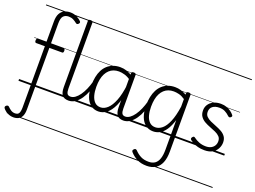

<svg xmlns="http://www.w3.org/2000/svg" viewBox="-216 -1296 2775 2093"><g transform="rotate(20 1172.0 -250.0)"><path d="M82 394Q55 394 31.5 385Q8 376 -10.5 362Q-29 348 -40 332Q-45 323 -42.5 315Q-40 307 -30 300Q-20 294 -13 295Q-6 296 2 304Q16 319 37 333Q58 347 85 347Q119 347 130.5 324.5Q142 302 142 256V-452H41Q34 -452 29.5 -458Q25 -464 25 -476Q25 -500 41 -500H142V-739Q142 -797 160.5 -831Q179 -865 210.5 -879.5Q242 -894 279 -894Q320 -894 354 -877Q388 -860 408 -838Q415 -830 413 -822.5Q411 -815 403 -807Q396 -800 388 -799.5Q380 -799 372 -806Q354 -821 330.5 -833Q307 -845 277 -845Q239 -845 216.5 -822Q194 -799 194 -733V-500H343Q358 -500 358 -477Q358 -452 343 -452H194V261Q194 310 180.5 339Q167 368 141.5 381Q116 394 82 394ZM0 365H366V375H0ZM0 -20H366V0H0ZM0 -505H366V-500H0ZM0 -885H366V-875H0Z M585 17Q561 17 542.5 10.5Q524 4 512 -11Q500 -26 494 -49Q488 -72 488 -105V-871Q488 -881 494.5 -885.5Q501 -890 513 -890Q527 -890 534 -885.5Q541 -881 541 -871V-109Q541 -69 551.5 -50Q562 -31 591 -31Q600 -31 605 -23.5Q610 -16 609 -7Q608 2 602 9.5Q596 17 585 17ZM356 365H680V375H356ZM356 -20H680V0H356ZM356 -505H680V-500H356ZM356 -885H680V-875H356Z M585 17Q574 17 568.5 9.5Q563 2 563.5 -7Q564 -16 571 -23.5Q578 -31 591 -31Q618 -31 644 -49.5Q670 -68 693.5 -101Q717 -134 736 -177.5Q755 -221 769 -272Q772 -282 780 -284Q788 -286 795 -281.5Q802 -277 800 -266Q790 -212 771 -161.5Q752 -111 724 -70.5Q696 -30 661 -6.5Q626 17 585 17ZM680 365V375ZM680 -20V0ZM680 -505V-500ZM680 -885V-875Z M930 17Q879 17 842 -11.5Q805 -40 784.5 -94.5Q764 -149 764 -227Q764 -278 773 -323Q782 -368 800.5 -404Q819 -440 847 -465.5Q875 -491 912 -505Q949 -519 994 -519Q1033 -519 1068 -507.5Q1103 -496 1141 -471V-419Q1100 -449 1063.5 -459.5Q1027 -470 996 -470Q963 -470 935.5 -460Q908 -450 886.5 -430Q865 -410 850 -381Q835 -352 827.5 -314Q820 -276 820 -228Q820 -174 832 -130Q844 -86 870 -59.5Q896 -33 938 -33Q980 -33 1018.5 -68Q1057 -103 1086 -176Q1115 -249 1129 -363L1149 -301Q1134 -189 1101 -118.5Q1068 -48 1024.5 -15.5Q981 17 930 17ZM1221 17Q1198 17 1180 10.5Q1162 4 1150 -10.5Q1138 -25 1131.5 -48Q1125 -71 1125 -104V-496Q1125 -506 1131.5 -510.5Q1138 -515 1152 -515Q1165 -515 1171.5 -510.5Q1178 -506 1178 -496V-108Q1178 -68 1188.5 -49.5Q1199 -31 1227 -31Q1237 -31 1241.5 -23.5Q1246 -16 1245.5 -7Q1245 2 1239 9.5Q1233 17 1221 17ZM680 365H1315V375H680ZM680 -20H1315V0H680ZM680 -505H1315V-500H680ZM680 -885H1315V-875H680Z M1220 17Q1209 17 1203.5 9.5Q1198 2 1198.5 -7Q1199 -16 1206 -23.5Q1213 -31 1226 -31Q1253 -31 1279 -49.5Q1305 -68 1328.5 -101Q1352 -134 1371 -177.5Q1390 -221 1404 -272Q1407 -282 1415 -284Q1423 -286 1430 -281.5Q1437 -277 1435 -266Q1425 -212 1406 -161.5Q1387 -111 1359 -70.5Q1331 -30 1296 -6.5Q1261 17 1220 17ZM1315 365V375ZM1315 -20V0ZM1315 -505V-500ZM1315 -885V-875Z M1629 394Q1563 394 1515.5 369.5Q1468 345 1435 307Q1427 298 1427.5 290Q1428 282 1438 272Q1448 263 1455.5 263.5Q1463 264 1472 272Q1503 305 1541 325Q1579 345 1634 345Q1677 345 1705.5 325.5Q1734 306 1748.5 264.5Q1763 223 1763 158V-185Q1740 -111 1709.5 -66.5Q1679 -22 1643 -2.5Q1607 17 1566 17Q1515 17 1477.5 -11.5Q1440 -40 1419.5 -94.5Q1399 -149 1399 -227Q1399 -278 1408.5 -323Q1418 -368 1436.5 -404Q1455 -440 1483 -465.5Q1511 -491 1547.5 -505Q1584 -519 1630 -519Q1665 -519 1697 -509.5Q1729 -500 1763 -481V-496Q1763 -506 1769 -510.5Q1775 -515 1789 -515Q1803 -515 1809 -510.5Q1815 -506 1815 -496V161Q1815 239 1793.5 290.5Q1772 342 1730.5 368Q1689 394 1629 394ZM1574 -33Q1615 -33 1652 -63.5Q1689 -94 1718 -162Q1747 -230 1763 -341V-429Q1726 -454 1693 -462Q1660 -470 1632 -470Q1598 -470 1570.5 -460Q1543 -450 1521.5 -430Q1500 -410 1485 -381Q1470 -352 1462.5 -314Q1455 -276 1455 -228Q1455 -175 1467 -130.5Q1479 -86 1505.5 -59.5Q1532 -33 1574 -33ZM1315 365H1938V375H1315ZM1315 -20H1938V0H1315ZM1315 -505H1938V-500H1315ZM1315 -885H1938V-875H1315Z M2162 19Q2120 19 2086.5 10Q2053 1 2029.5 -12Q2006 -25 1991 -37Q1983 -44 1983 -52.5Q1983 -61 1991 -70Q1998 -79 2005.5 -80.5Q2013 -82 2022 -74Q2048 -54 2083.5 -40Q2119 -26 2163 -26Q2197 -26 2221.5 -38.5Q2246 -51 2259.5 -73Q2273 -95 2273 -124Q2273 -157 2253.5 -177.5Q2234 -198 2203 -212Q2172 -226 2137 -239Q2102 -252 2071 -269.5Q2040 -287 2020.5 -314.5Q2001 -342 2001 -386Q2001 -424 2021 -454Q2041 -484 2077 -501.5Q2113 -519 2162 -519Q2199 -519 2228.5 -508Q2258 -497 2280.5 -480.5Q2303 -464 2316 -447Q2323 -439 2321.5 -432Q2320 -425 2311 -418Q2304 -412 2296.5 -412Q2289 -412 2281 -419Q2253 -446 2225 -459.5Q2197 -473 2160 -473Q2111 -473 2082.5 -451Q2054 -429 2054 -388Q2054 -355 2074 -334.5Q2094 -314 2125 -300Q2156 -286 2191 -272.5Q2226 -259 2257 -242Q2288 -225 2307.5 -198Q2327 -171 2327 -129Q2327 -93 2309 -58.5Q2291 -24 2255 -2.5Q2219 19 2162 19ZM1908 365H2387V375H1908ZM1908 -20H2387V0H1908ZM1908 -505H2387V-500H1908ZM1908 -885H2387V-875H1908Z"/></g></svg>

Font: Playwrite GB S Guides
Style: Regular
Weight: 400
Designer: Veronika Burian, José Scaglione
Foundry: TypeTogether
Version: Version 1.003